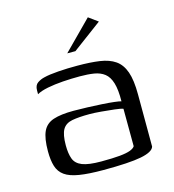

<svg xmlns="http://www.w3.org/2000/svg" viewBox="-91 -650 666 734"><g transform="rotate(-15 241.5 -283.0)"><path d="M229.9 6.7Q171.2 6.7 134.4 0.7Q97.5 -5.2 77.5 -19.5Q57.6 -33.7 50.1 -57.7Q42.6 -81.7 42.6 -117.2Q42.6 -168.2 54.9 -195.1Q67.3 -222 96.9 -231.8Q126.6 -241.7 177.2 -241.7Q202.4 -241.7 231.7 -240.6Q261 -239.5 288.7 -237.9Q316.4 -236.3 336.6 -233.9Q356.8 -231.5 363.6 -229.3Q364.3 -275.2 356.1 -302.1Q347.9 -328.9 331.4 -341.8Q314.8 -354.8 290.2 -358.8Q265.5 -362.7 234.1 -362.7Q200.5 -362.7 167.1 -360.4Q133.7 -358 106 -352.6Q78.3 -347.1 62.6 -338V-353Q62.6 -373.6 75.5 -382.3Q88.3 -391 103.7 -394.3Q123 -399.3 159.7 -402Q196.3 -404.7 235.6 -404.5Q286.6 -404.5 323.5 -399.2Q360.5 -393.9 384.4 -377.4Q408.3 -360.9 419.9 -327.8Q431.5 -294.8 431.5 -238.5L432 -31.9Q426.1 -11.7 378.9 -2.5Q331.7 6.7 229.9 6.7ZM229.7 -27.1Q276.1 -27.1 303.5 -29.8Q331 -32.5 345.3 -38Q359.5 -43.4 364.3 -51.4L363.6 -199.7Q354.8 -203.2 330.5 -206Q306.2 -208.9 279.1 -211.2Q252 -213.6 232.6 -213.6Q190 -213.6 163.7 -208.6Q137.4 -203.6 125.9 -184Q114.4 -164.3 114.4 -121.6Q114.4 -89 122.2 -68Q130 -46.9 154.7 -37Q179.4 -27.1 229.7 -27.1ZM210.8 -460 322.5 -572.8 359.1 -546.1 243.1 -460Z"/></g></svg>

Font: Genos Thin
Style: Regular
Weight: 100
Designer: Robert E. Leuschke
Foundry: Robert E. Leuschke
Version: Version 1.010